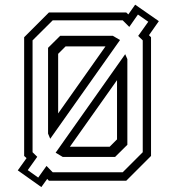

<svg xmlns="http://www.w3.org/2000/svg" viewBox="-20 -752 735 799"><path d="M152 26.5 54 -43 90.5 -94 80.5 -103V-597L183.5 -700H505.5L514 -692L542.5 -732.5L641 -664L600 -605.5L608.5 -597V-103L505.5 0H183.5L176.5 -7.5ZM271 -141.5H436.5L467 -172V-418.5ZM241 -99 211.5 -116.5 501 -526.5 510 -506V-149.5L459 -99ZM139 -13 173.5 -61.5 199.5 -35H490.5L574 -118.5V-584L555 -602.5L597 -661.5L554 -691.5L518 -640L490.5 -667.5H199.5L115.5 -584V-118.5L135 -99.5L95.5 -44ZM189 -174.5 180 -196V-553L230.5 -603H449.5L479.5 -585.5ZM222 -280 419 -559H253L222 -528Z"/></svg>

Font: Tourney
Style: Regular
Weight: 400
Designer: Tyler Finck
Foundry: Etcetera Type Co
Version: Version 1.015